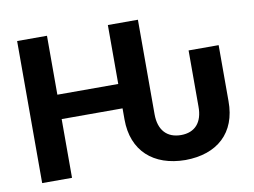

<svg xmlns="http://www.w3.org/2000/svg" viewBox="-79 -843 1282 969"><g transform="rotate(-10 562.0 -358.5)"><path d="M797 11C960 10 1063 -81 1062 -244V-531H908V-244C909 -162 868 -117 797 -117C725 -117 683 -162 683 -244V-728H529V-426H217V-728H64V0H217V-301H529V-244C529 -83 633 10 797 11Z"/></g></svg>

Font: Wafeq
Style: Bold
Weight: 700
Designer: Rasmus Andersson & Azza Alameddine
Foundry: Google & TypeTogether
Version: Version 3.000;FEAKit 1.0